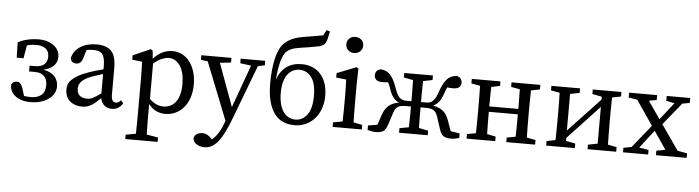

<svg xmlns="http://www.w3.org/2000/svg" viewBox="-55 -1016 5538 1521"><g transform="rotate(5 2713.5 -255.5)"><path d="M197 13Q162 13 132.5 4.5Q103 -4 81 -20.5Q59 -37 47 -59.5Q35 -82 35 -111Q48 -139 80 -139Q97 -139 109 -124.5Q121 -110 128 -87L145 -31Q168 -27 202 -27Q251 -27 282 -52Q313 -77 313 -130Q313 -150 308 -167.5Q303 -185 292 -198.5Q281 -212 262 -220Q243 -228 215 -228H168V-274H208Q260 -274 284.5 -296.5Q309 -319 309 -357Q309 -401 281.5 -421.5Q254 -442 208 -442Q163 -442 133 -432L115 -328H61L58 -449Q88 -467 132 -477.5Q176 -488 224 -488Q260 -488 290.5 -478.5Q321 -469 343 -452.5Q365 -436 377 -413.5Q389 -391 389 -364Q389 -277 280 -252Q339 -241 369 -209Q399 -177 399 -129Q399 -100 385.5 -74.5Q372 -49 346 -29.5Q320 -10 282.5 1.5Q245 13 197 13Z M644 -53Q657 -53 667.5 -55.5Q678 -58 690 -64Q702 -70 717.5 -80Q733 -90 754 -105V-259Q728 -251 703 -243Q678 -235 662 -229Q629 -216 610 -203Q591 -190 580.5 -176.5Q570 -163 567 -150.5Q564 -138 564 -127Q564 -87 586.5 -70Q609 -53 644 -53ZM846 10Q810 10 786 -11Q762 -32 756 -67Q735 -47 718 -32Q701 -17 684 -7Q667 3 649 8Q631 13 609 13Q582 13 557.5 5Q533 -3 514.5 -18.5Q496 -34 485.5 -57.5Q475 -81 475 -112Q475 -133 482 -152.5Q489 -172 507.5 -190.5Q526 -209 558 -227Q590 -245 641 -263Q664 -271 694 -280Q724 -289 754 -296V-321Q754 -357 748.5 -380.5Q743 -404 731.5 -417.5Q720 -431 702.5 -436.5Q685 -442 660 -442Q649 -442 635.5 -441Q622 -440 606 -436L587 -371Q573 -323 535 -323Q493 -323 488 -364Q502 -421 554 -454.5Q606 -488 683 -488Q762 -488 800 -448.5Q838 -409 838 -314V-101Q838 -69 847.5 -55.5Q857 -42 874 -42Q887 -42 896 -48Q905 -54 913 -64L933 -42Q915 -13 893.5 -1.5Q872 10 846 10Z M1387 -231Q1387 -328 1352 -379.5Q1317 -431 1262 -431Q1239 -431 1209 -419.5Q1179 -408 1141 -376V-95Q1169 -68 1196 -56Q1223 -44 1251 -44Q1279 -44 1304 -55Q1329 -66 1347.5 -89Q1366 -112 1376.5 -147.5Q1387 -183 1387 -231ZM1056 28V-258Q1056 -299 1055 -326Q1054 -353 1053 -383L974 -392V-427L1114 -488L1129 -478L1135 -414Q1170 -452 1208 -470Q1246 -488 1286 -488Q1326 -488 1361 -471Q1396 -454 1421.5 -421.5Q1447 -389 1462 -343Q1477 -297 1477 -239Q1477 -181 1461.5 -134.5Q1446 -88 1418 -55Q1390 -22 1352.5 -4.5Q1315 13 1271 13Q1236 13 1203 -1Q1170 -15 1138 -53V27Q1138 67 1138.5 107Q1139 147 1140 189L1231 204V239H974V204L1054 190Q1055 148 1055.5 108.5Q1056 69 1056 28Z M1604 249Q1566 249 1539 230.5Q1512 212 1512 183Q1517 161 1536.5 150Q1556 139 1579 139Q1599 139 1616 147.5Q1633 156 1653 177L1658 182Q1690 155 1712 117Q1734 79 1748 38L1752 26L1571 -431L1516 -439V-475H1756V-438L1668 -428L1793 -87L1916 -427L1829 -439V-475H2024V-439L1970 -428L1809 -3Q1784 63 1760.5 111Q1737 159 1712.5 189.5Q1688 220 1661.5 234.5Q1635 249 1604 249Z M2301 13Q2249 13 2208 -5Q2167 -23 2138.5 -61.5Q2110 -100 2094.5 -159Q2079 -218 2079 -301Q2079 -353 2083.5 -402Q2088 -451 2097.5 -493.5Q2107 -536 2122.5 -569.5Q2138 -603 2159 -623Q2177 -640 2195.5 -651.5Q2214 -663 2236 -671Q2258 -679 2285 -685Q2312 -691 2348 -696Q2377 -701 2406.5 -706Q2436 -711 2465 -716L2488 -760L2515 -751Q2508 -715 2501 -688.5Q2494 -662 2483 -650Q2467 -633 2437 -626.5Q2407 -620 2358 -612Q2300 -604 2258.5 -596Q2217 -588 2188 -564Q2174 -553 2162.5 -530Q2151 -507 2143 -476.5Q2135 -446 2129.5 -409Q2124 -372 2122 -333Q2145 -402 2194 -438Q2243 -474 2318 -474Q2358 -474 2395 -460Q2432 -446 2460.5 -417Q2489 -388 2505.5 -343.5Q2522 -299 2522 -239Q2522 -179 2503.5 -132Q2485 -85 2454 -52.5Q2423 -20 2383 -3.5Q2343 13 2301 13ZM2301 -428Q2273 -428 2249 -416Q2225 -404 2207 -380Q2189 -356 2179 -319.5Q2169 -283 2169 -234Q2169 -183 2179 -145Q2189 -107 2207 -82Q2225 -57 2249.5 -44.5Q2274 -32 2302 -32Q2359 -32 2396 -81.5Q2433 -131 2433 -232Q2433 -333 2396 -380.5Q2359 -428 2301 -428Z M2720 -598Q2691 -598 2672 -616Q2653 -634 2653 -662Q2653 -691 2672 -708.5Q2691 -726 2720 -726Q2748 -726 2767.5 -708.5Q2787 -691 2787 -662Q2787 -634 2767.5 -616Q2748 -598 2720 -598ZM2834 0H2602V-36L2677 -50Q2678 -88 2678.5 -132.5Q2679 -177 2679 -210V-257Q2679 -298 2678 -325.5Q2677 -353 2676 -383L2596 -392V-427L2750 -488L2765 -478L2762 -342V-210Q2762 -177 2762.5 -132.5Q2763 -88 2764 -50L2834 -36Z M3130 0V-36L3204 -50Q3205 -86 3205.5 -130.5Q3206 -175 3206 -215H3162Q3124 -215 3103 -203Q3082 -191 3071 -156L3037 -52Q3024 -14 3003.5 -1.5Q2983 11 2942 11Q2928 11 2911 7.5Q2894 4 2880 0V-36L2954 -48L2982 -131Q2999 -179 3028 -203.5Q3057 -228 3108 -238Q3079 -251 3061.5 -274.5Q3044 -298 3030 -340Q3025 -356 3019.5 -368Q3014 -380 3009 -391Q2998 -389 2987 -388.5Q2976 -388 2962 -388Q2929 -388 2914.5 -401Q2900 -414 2899 -437Q2899 -456 2909 -469Q2919 -482 2942 -488Q2990 -484 3018.5 -453Q3047 -422 3070 -356Q3080 -327 3089.5 -308Q3099 -289 3110.5 -277.5Q3122 -266 3135.5 -261.5Q3149 -257 3166 -257H3206Q3206 -298 3205.5 -343Q3205 -388 3204 -425L3130 -439V-475H3358V-439L3284 -424Q3283 -386 3282.5 -340Q3282 -294 3282 -257H3322Q3340 -257 3353.5 -261.5Q3367 -266 3378 -277.5Q3389 -289 3398.5 -308Q3408 -327 3418 -356Q3441 -422 3469.5 -453Q3498 -484 3546 -488Q3569 -482 3579 -469Q3589 -456 3589 -437Q3589 -414 3574 -401Q3559 -388 3526 -388Q3512 -388 3501 -388.5Q3490 -389 3479 -391Q3474 -380 3469 -368Q3464 -356 3459 -340Q3445 -298 3427 -274.5Q3409 -251 3380 -238Q3431 -228 3460.5 -203.5Q3490 -179 3507 -131L3536 -48L3609 -36V0Q3595 4 3577.5 7.5Q3560 11 3546 11Q3506 11 3485.5 -1.5Q3465 -14 3452 -52L3418 -156Q3406 -191 3385 -203Q3364 -215 3326 -215H3282Q3282 -175 3282.5 -131Q3283 -87 3284 -51L3358 -36V0Z M3667 0V-36L3737 -49Q3738 -87 3738.5 -131Q3739 -175 3739 -210V-265Q3739 -299 3738.5 -343.5Q3738 -388 3737 -426L3667 -439V-475H3895V-439L3826 -425Q3825 -389 3824.5 -346.5Q3824 -304 3824 -270H4055Q4055 -305 4054.5 -347.5Q4054 -390 4053 -426L3983 -439V-475H4212V-439L4142 -425Q4141 -387 4140.5 -343Q4140 -299 4140 -265V-210Q4140 -175 4140.5 -131.5Q4141 -88 4142 -50L4212 -36V0H3983V-36L4053 -49Q4054 -86 4054.5 -133Q4055 -180 4055 -227H3824Q3824 -180 3824.5 -133.5Q3825 -87 3826 -50L3895 -36V0Z M4300 0V-36L4370 -50Q4371 -87 4371.5 -131Q4372 -175 4372 -210V-265Q4372 -299 4371.5 -343.5Q4371 -388 4370 -426L4300 -439V-475H4528V-439L4453 -424V-133L4705 -401V-424L4629 -439V-475H4857V-439L4787 -425Q4786 -387 4785.5 -343Q4785 -299 4785 -265V-210Q4785 -175 4785.5 -131Q4786 -87 4787 -50L4857 -36V0H4629V-36L4705 -51V-343L4453 -74V-51L4528 -36V0Z M5111 -36V0H4911V-36L4975 -48L5121 -229L4987 -425L4918 -436V-475H5141V-436L5080 -425L5176 -286L5283 -423L5217 -436V-475H5404V-436L5345 -425L5202 -249L5341 -50L5417 -36V0H5173V-36L5244 -49L5146 -192L5036 -49Z"/></g></svg>

Font: Source Serif Pro
Style: Regular
Weight: 400
Designer: Frank Grießhammer
Foundry: Adobe Systems Incorporated
Version: Version 2.000;PS 1.000;hotconv 16.6.51;makeotf.lib2.5.65220